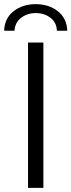

<svg xmlns="http://www.w3.org/2000/svg" viewBox="-21 -905 344 925"><path d="M114 0V-700H188V0ZM-1 -757Q1 -817 44.5 -851Q88 -885 151 -885Q214 -885 257.5 -851Q301 -817 303 -757H253Q252 -796 222.5 -819Q193 -842 151 -842Q110 -842 80.5 -819Q51 -796 49 -757Z"/></svg>

Font: MOST Montserrat
Style: Regular
Weight: 400
Designer: Julieta Ulanovsky
Foundry: Julieta Ulanovsky
Version: Version 8.000;March 11, 2024;FontCreator 15.0.0.2926 64-bit